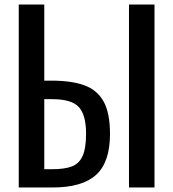

<svg xmlns="http://www.w3.org/2000/svg" viewBox="-20 -830 768 850"><path d="M63 0V-810H176V-473H208Q296 -473 353 -452.5Q410 -432 438.5 -381Q467 -330 467 -237Q467 -112 405.5 -56Q344 0 213 0ZM551 0V-810H664V0ZM176 -81H213Q264 -81 296.5 -92.5Q329 -104 345 -138Q361 -172 361 -238Q361 -321 329 -356Q297 -391 211 -391H176Z"/></svg>

Font: Oswald
Style: Regular
Weight: 400
Designer: Vernon Adams
Foundry: Vernon Adams
Version: Version 4.103; ttfautohint (v1.8.3)